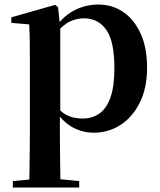

<svg xmlns="http://www.w3.org/2000/svg" viewBox="-20 -572 711 851"><path d="M36.9 259.3V230.8L146 220.1H225.4L331.1 230.8V259.3ZM109.4 259.3Q110.4 217.3 110.9 174.2Q111.4 131 111.9 89.9Q112.4 48.8 112.4 13.8V-308.7Q112.4 -358.5 111.9 -393Q111.4 -427.5 109.4 -463.8L30.2 -470.7V-495.2L224.2 -550.4L237.2 -540.9L245.8 -460.8L247.1 -455V-75.6L245.4 -63V13Q245.4 47.8 245.9 89.3Q246.4 130.8 246.9 174Q247.4 217.3 248.4 259.3ZM395.1 16.2Q347 16.2 303.7 -6.7Q260.4 -29.6 224.3 -82.3H212.1L230.6 -97.8Q258.5 -67.8 285.5 -57.3Q312.6 -46.7 347.1 -46.7Q387.7 -46.7 419.3 -67.9Q450.8 -89.1 468.9 -138.2Q487 -187.4 487 -270.1Q487 -389.4 450.9 -440.1Q414.8 -490.8 352.6 -490.8Q321.3 -490.8 291.4 -477.5Q261.5 -464.2 224 -421.1L209.1 -437.5H217.5Q255.3 -497.6 306.7 -524.8Q358.1 -551.9 415.6 -551.9Q477.4 -551.9 525.9 -519.1Q574.5 -486.2 603.2 -423.5Q631.9 -360.9 631.9 -271.4Q631.9 -182.3 600 -117.9Q568.1 -53.5 514.7 -18.6Q461.3 16.2 395.1 16.2Z"/></svg>

Font: Noto Serif KR ExtraLight
Style: Regular
Weight: 200
Designer: Ryoko NISHIZUKA 西塚涼子 (kana & ideographs); Frank Grießhammer (Latin, Greek & Cyrillic); Wenlong ZHANG 张文龙 (bopomofo); San
Foundry: Adobe
Version: Version 2.002-H1;hotconv 1.1.0;makeotfexe 2.6.0